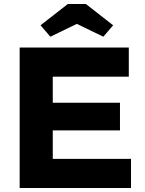

<svg xmlns="http://www.w3.org/2000/svg" viewBox="-20 -937 723 957"><path d="M78 -700H622V-555H243V-425H578V-287H243V-145H633V0H78ZM182 -811 318 -917H408L544 -811L495 -754L363 -818L231 -754Z"/></svg>

Font: Lexend Exa HM Xlight
Style: Bold
Weight: 700
Designer: Bonnie Shaver-Troup, Thomas Jockin, Octavio Pardo
Foundry: Lexend
Version: Version 1.091